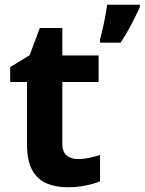

<svg xmlns="http://www.w3.org/2000/svg" viewBox="-20 -780 610 810"><path d="M308 -109Q333 -109 356 -114Q379 -119 402 -126V-15Q378 -5 342.5 2.5Q307 10 265 10Q216 10 177.5 -6Q139 -22 116.5 -61.5Q94 -101 94 -171V-434H23V-497L105 -547L148 -662H243V-546H396V-434H243V-171Q243 -140 261 -124.5Q279 -109 308 -109ZM570 -750Q555 -717 535 -678.5Q515 -640 489 -600H402V-613Q410 -642 419 -685Q428 -728 432 -760H570Z"/></svg>

Font: Noto Sans Kannada
Style: Bold
Weight: 700
Designer: Jelle Bosma - Monotype Design Team
Foundry: Monotype Imaging Inc.
Version: Version 2.005; ttfautohint (v1.8.4.7-5d5b)